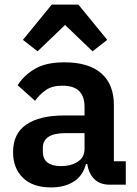

<svg xmlns="http://www.w3.org/2000/svg" viewBox="-20 -806 599 838"><path d="M458 0Q416 0 391.5 -24.5Q367 -49 361 -90H355Q342 -39 302 -13.5Q262 12 203 12Q123 12 80 -30Q37 -72 37 -142Q37 -223 95 -262.5Q153 -302 260 -302H349V-340Q349 -384 326 -408Q303 -432 252 -432Q207 -432 179.5 -412.5Q152 -393 133 -366L57 -434Q86 -479 134 -506.5Q182 -534 261 -534Q367 -534 422 -486Q477 -438 477 -348V-102H529V0ZM246 -81Q289 -81 319 -100Q349 -119 349 -156V-225H267Q167 -225 167 -161V-144Q167 -112 187.5 -96.5Q208 -81 246 -81ZM322 -786 448 -632 384 -582 264 -697 144 -582 80 -632 206 -786Z"/></svg>

Font: IBM Plex Arabic SemiBold
Style: Regular
Weight: 600
Designer: Mike Abbink, Paul van der Laan, Pieter van Rosmalen, Wael Morcos, Khajak Apelian
Foundry: Bold Monday
Version: Version 1.0